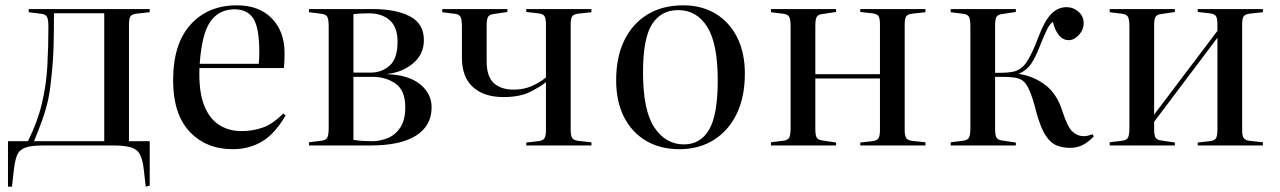

<svg xmlns="http://www.w3.org/2000/svg" viewBox="-20 -547 4814 722"><path d="M528 155 521 93Q517 55 507 35Q497 15 473.5 7.5Q450 0 405 0H142Q98 0 75.5 8Q53 16 44.5 36Q36 56 32 93L25 155H10V-16H85Q121 -88 137.5 -157.5Q154 -227 158 -298Q162 -369 162 -447Q162 -473 157 -483Q152 -493 136 -495L88 -501V-513H543V-501L496 -496Q477 -494 471 -486Q465 -478 465 -455V-16H543V151ZM108 -16H372V-497H183Q183 -434 181.5 -374Q180 -314 172 -246Q167 -196 158.5 -161Q150 -126 138 -93Q126 -60 108 -16Z M855 14Q755 14 693 -52Q631 -118 631 -245Q631 -382 696.5 -454.5Q762 -527 871 -527Q954 -527 1002 -478Q1050 -429 1050 -348Q1050 -332 1049.5 -318.5Q1049 -305 1047 -291H730Q727 -206 746.5 -154Q766 -102 803 -78Q840 -54 887 -54Q930 -54 967.5 -67Q1005 -80 1045 -120L1054 -113Q1014 -44 965.5 -15Q917 14 855 14ZM731 -307H953Q954 -316 954.5 -327.5Q955 -339 955 -352Q955 -443 932.5 -477.5Q910 -512 862 -512Q804 -512 771.5 -466.5Q739 -421 731 -307Z M1142 0V-12L1190 -18Q1206 -20 1211 -30Q1216 -40 1216 -66V-447Q1216 -473 1211 -483Q1206 -493 1190 -495L1142 -501V-513H1380Q1469 -513 1521.5 -485.5Q1574 -458 1574 -396Q1574 -343 1533.5 -309Q1493 -275 1437 -269V-268Q1517 -265 1560 -230Q1603 -195 1603 -144Q1603 -74 1544.5 -37Q1486 0 1374 0ZM1309 -274H1374Q1416 -274 1445.5 -300.5Q1475 -327 1475 -390Q1475 -445 1445.5 -471Q1416 -497 1367 -497Q1348 -497 1332.5 -496Q1317 -495 1309 -494ZM1380 -16Q1409 -16 1437.5 -27.5Q1466 -39 1485 -67Q1504 -95 1504 -144Q1504 -207 1467.5 -232.5Q1431 -258 1381 -258H1309V-21Q1329 -18 1346 -17Q1363 -16 1380 -16Z M1959 0V-11L2003 -16Q2022 -18 2027.5 -27Q2033 -36 2033 -58V-238Q2012 -221 1973.5 -201.5Q1935 -182 1873 -182Q1800 -182 1758.5 -219.5Q1717 -257 1717 -330V-447Q1717 -473 1712 -483Q1707 -493 1691 -495L1643 -501V-513H1888V-502L1835 -494Q1820 -492 1815 -483Q1810 -474 1810 -451V-316Q1810 -260 1836.5 -235Q1863 -210 1912 -210Q1949 -210 1980 -223.5Q2011 -237 2033 -256V-455Q2033 -478 2027.5 -486.5Q2022 -495 2003 -497L1959 -502V-513H2204V-501L2157 -496Q2138 -494 2132 -486Q2126 -478 2126 -455V-58Q2126 -36 2132 -27.5Q2138 -19 2157 -17L2204 -12V0Z M2535 14Q2463 14 2409.5 -17.5Q2356 -49 2326.5 -107Q2297 -165 2297 -245Q2297 -333 2328 -396Q2359 -459 2415.5 -493Q2472 -527 2549 -527Q2619 -527 2671 -495.5Q2723 -464 2752 -406.5Q2781 -349 2781 -270Q2781 -183 2750.5 -119.5Q2720 -56 2664.5 -21Q2609 14 2535 14ZM2552 -4Q2614 -4 2646.5 -59.5Q2679 -115 2679 -245Q2679 -383 2639.5 -446Q2600 -509 2530 -509Q2466 -509 2432 -456Q2398 -403 2398 -274Q2398 -132 2440.5 -68Q2483 -4 2552 -4Z M2879 0V-12L2927 -18Q2943 -20 2948 -30Q2953 -40 2953 -66V-447Q2953 -473 2948 -483Q2943 -493 2927 -495L2879 -501V-513H3124V-502L3071 -494Q3056 -492 3051 -483Q3046 -474 3046 -451V-268H3289V-455Q3289 -478 3283.5 -486.5Q3278 -495 3259 -497L3215 -502V-513H3460V-501L3413 -496Q3394 -494 3388 -486Q3382 -478 3382 -455V-58Q3382 -36 3388 -27.5Q3394 -19 3413 -17L3460 -12V0H3215V-11L3259 -16Q3278 -18 3283.5 -27Q3289 -36 3289 -58V-252H3046V-62Q3046 -39 3051 -30Q3056 -21 3071 -19L3124 -11V0Z M4003 9Q3978 9 3955 0.5Q3932 -8 3913 -36Q3894 -64 3878 -122Q3863 -181 3850.5 -208.5Q3838 -236 3824 -245Q3810 -254 3788 -256Q3772 -258 3754 -258Q3736 -258 3722 -258V-62Q3722 -39 3727 -30Q3732 -21 3747 -19L3800 -11V0H3555V-12L3603 -18Q3619 -20 3624 -30Q3629 -40 3629 -66V-447Q3629 -473 3624 -483Q3619 -493 3603 -495L3555 -501V-513H3800V-502L3747 -494Q3732 -492 3727 -483Q3722 -474 3722 -451V-273Q3741 -273 3756 -273.5Q3771 -274 3788 -277Q3820 -283 3840.5 -313.5Q3861 -344 3885 -408Q3907 -467 3932 -493.5Q3957 -520 3991 -520Q4016 -520 4035.5 -503Q4055 -486 4055 -460Q4055 -435 4037 -415.5Q4019 -396 3999 -396Q3957 -396 3939 -465Q3926 -455 3915 -431.5Q3904 -408 3890 -373Q3874 -331 3857 -306.5Q3840 -282 3812 -270V-269Q3869 -260 3912 -226.5Q3955 -193 3975 -129Q3994 -70 4012.5 -52.5Q4031 -35 4054 -35Q4063 -35 4069.5 -36.5Q4076 -38 4089 -42L4093 -34Q4072 -12 4051 -1.5Q4030 9 4003 9Z M4153 0V-12L4201 -18Q4217 -20 4222 -30Q4227 -40 4227 -66V-447Q4227 -473 4222 -483Q4217 -493 4201 -495L4153 -501V-513H4398V-502L4345 -494Q4330 -492 4325 -483Q4320 -474 4320 -451V-116L4558 -431V-455Q4558 -478 4552.5 -486.5Q4547 -495 4528 -497L4484 -502V-513H4729V-501L4682 -496Q4663 -494 4657 -486Q4651 -478 4651 -455V-58Q4651 -36 4657 -27.5Q4663 -19 4682 -17L4729 -12V0H4484V-11L4528 -16Q4547 -18 4552.5 -27Q4558 -36 4558 -58V-405L4320 -89V-62Q4320 -39 4325 -30Q4330 -21 4345 -19L4398 -11V0Z"/></svg>

Font: Literata 72pt
Style: Regular
Weight: 400
Designer: Latin by Veronika Burian and Jose Scaglione. Greek by Irene Vlachou. Cyrillic by Vera Evstafieva.
Foundry: TypeTogether
Version: Version 3.002